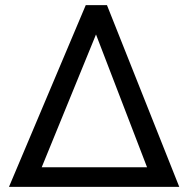

<svg xmlns="http://www.w3.org/2000/svg" viewBox="-20 -731 745 751"><path d="M315.4 -710.9 15.1 0H681.2L398.4 -710.9ZM143.1 -76.7 355.5 -596.2 555.2 -76.7Z"/></svg>

Font: Dirooz FD
Style: FD
Weight: 400
Foundry: DejaVu fonts team - Redesigned by Saber Rastikerdar
Version: Version 0.2.1